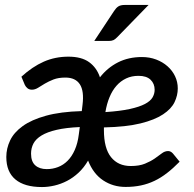

<svg xmlns="http://www.w3.org/2000/svg" viewBox="-20 -748 785 776"><path d="M302.5 -234.5Q246.5 -232 208.8 -223.2Q171 -214.5 148 -200.5Q125 -186.5 115.2 -168Q105.5 -149.5 105.5 -127Q105.5 -95 122.5 -79.8Q139.5 -64.5 169 -64.5Q193 -64.5 214.5 -72.8Q236 -81 253.2 -98.2Q270.5 -115.5 282.2 -142Q294 -168.5 298.5 -204.5ZM540 -441.5Q512 -441.5 489.8 -431Q467.5 -420.5 450.8 -401.5Q434 -382.5 422.8 -355.5Q411.5 -328.5 406 -295Q466 -299 504.8 -307.5Q543.5 -316 565.8 -327.8Q588 -339.5 596.5 -354.2Q605 -369 605 -385Q605 -410 588.5 -425.8Q572 -441.5 540 -441.5ZM706 -94.5Q680 -68 655.2 -48.8Q630.5 -29.5 604.2 -17Q578 -4.5 549.5 1.5Q521 7.5 487.5 7.5Q437 7.5 397 -19Q357 -45.5 336 -99Q319.5 -70.5 297.5 -50Q275.5 -29.5 250.8 -16.8Q226 -4 200 2Q174 8 149.5 8Q79 8 42.2 -22.8Q5.5 -53.5 5.5 -113.5Q5.5 -148 20.8 -180.2Q36 -212.5 71.5 -238.2Q107 -264 165.5 -280.2Q224 -296.5 310.5 -299L313.5 -324Q320.5 -380 302.8 -407.2Q285 -434.5 244.5 -434.5Q216 -434.5 196.2 -426.8Q176.5 -419 161.2 -410Q146 -401 133.8 -393.2Q121.5 -385.5 109 -385.5Q98.5 -385.5 91.5 -391Q84.5 -396.5 80.5 -404.5L66.5 -438Q111 -478.5 157 -498.8Q203 -519 256.5 -519Q309.5 -519 340.2 -496.8Q371 -474.5 384 -435.5Q414.5 -474.5 457 -496Q499.5 -517.5 553.5 -517.5Q584.5 -517.5 611 -507.5Q637.5 -497.5 657 -480.2Q676.5 -463 687.5 -440Q698.5 -417 698.5 -390.5Q698.5 -362.5 685.5 -335.2Q672.5 -308 639 -285.8Q605.5 -263.5 547.8 -249.2Q490 -235 400 -233V-222Q400 -148.5 428.8 -112.8Q457.5 -77 508.5 -77Q543 -77 566 -86.5Q589 -96 605.2 -107.2Q621.5 -118.5 633.8 -128Q646 -137.5 659.5 -137.5Q670 -137.5 679 -127.5ZM580.5 -728 454.5 -598.5Q446 -589.5 438.8 -586Q431.5 -582.5 420 -582.5H361L441 -703.5Q449 -716 458.2 -722Q467.5 -728 484.5 -728Z"/></svg>

Font: Lato SemiBold
Style: Italic
Weight: 600
Italic angle: -7°
Designer: Lukasz Dziedzic with Adam Twardoch and Botio Nikoltchev
Foundry: tyPoland Lukasz Dziedzic
Version: Version 2.015; 2015-08-06; http://www.latofonts.com/